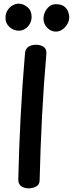

<svg xmlns="http://www.w3.org/2000/svg" viewBox="-20 -1014 399 1051"><path d="M117 -724Q119 -747 136 -758Q153 -769 175 -769Q201 -769 218 -758Q235 -747 234 -722Q219 -550 210 -375.5Q201 -201 197 -28Q197 -4 178.5 6.5Q160 17 137 17Q114 17 97 6Q80 -5 80 -32Q84 -202 93 -376.5Q102 -551 117 -724ZM83 -846Q54 -846 32 -866Q10 -886 10 -916Q10 -939 20.5 -956.5Q31 -974 48 -984Q65 -994 82 -994Q107 -994 130 -975Q153 -956 153 -921Q153 -901 143.5 -884Q134 -867 118 -856.5Q102 -846 83 -846ZM286 -841Q259 -841 238.5 -862Q218 -883 218 -912Q218 -929 226 -947.5Q234 -966 249.5 -978.5Q265 -991 285 -991Q317 -991 333 -977.5Q349 -964 354 -947Q359 -930 359 -920Q359 -900 348.5 -882Q338 -864 321.5 -852.5Q305 -841 286 -841Z"/></svg>

Font: Playpen Sans Medium
Style: Regular
Weight: 500
Designer: Laura Meseguer, Veronika Burian, José Scaglione
Foundry: TypeTogether
Version: Version 1.001